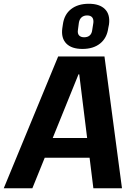

<svg xmlns="http://www.w3.org/2000/svg" viewBox="-51 -1000 713 1020"><path d="M258 -700H504L597 0H445L370 -605H366L121 0H-31ZM171 -267H469L454 -162H156ZM387 -740Q329 -740 301 -769Q273 -798 280 -850L283 -870Q290 -923 326.5 -951.5Q363 -980 421 -980Q478 -980 506.5 -951.5Q535 -923 528 -870L524 -850Q517 -798 481 -769Q445 -740 387 -740ZM396 -802Q415 -802 426 -812Q437 -822 439 -841L445 -879Q447 -898 438.5 -908Q430 -918 412 -918Q394 -918 382.5 -908Q371 -898 368 -879L363 -841Q360 -822 369 -812Q378 -802 396 -802Z"/></svg>

Font: Pathway Extreme SemiCondensed
Style: Bold Italic
Weight: 700
Width: 4
Italic angle: -8°
Version: Version 1.001;gftools[0.9.26]